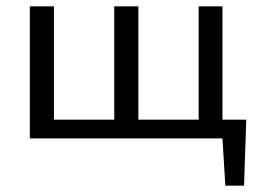

<svg xmlns="http://www.w3.org/2000/svg" viewBox="-20 -436 819 605"><path d="M756 -59 749 149H690L681 0H74V-416H150V-59H340V-416H416V-59H606V-416H681V-59Z"/></svg>

Font: Ysabeau Medium
Style: Regular
Weight: 500
Designer: Christian Thalmann (Catharsis Fonts)
Version: Version 0.003